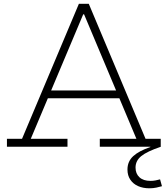

<svg xmlns="http://www.w3.org/2000/svg" viewBox="-20 -772 882 1010"><path d="M626 -296V-255H217.5V-296ZM745.5 -42H825.5V0H505V-42H697.5L413.5 -717.5L443.5 -696.5H397L426.5 -717.5L142 -42H335V0H16.5V-42H96L395 -752H447ZM822 171.5 832 207.5Q819.5 211 802.8 214.8Q786 218.5 765.5 218.5Q732.5 218.5 706.5 207Q680.5 195.5 665.5 173.2Q650.5 151 650.5 120Q650.5 77 681 49.2Q711.5 21.5 771 1.5V-16L826 0Q753.5 24.5 723.2 49Q693 73.5 693 109.5Q693 141.5 713.5 160.5Q734 179.5 771.5 179.5Q785.5 179.5 798.5 177Q811.5 174.5 822 171.5Z"/></svg>

Font: Hepta Slab ExtraLight Light
Style: Regular
Weight: 300
Version: Version 1.100